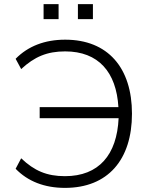

<svg xmlns="http://www.w3.org/2000/svg" viewBox="-20 -906 727 934"><path d="M296 8C505 8 622 -129 622 -353C622 -576 505 -713 297 -713C197 -713 116 -681 56 -620L83 -570C148 -630 209 -656 297 -656C459 -656 546 -555 556 -385H173V-331H557C549 -153 461 -49 296 -49C208 -49 147 -75 83 -136L56 -85C115 -24 196 8 296 8ZM359 -813H432V-886H359ZM192 -813H265V-886H192Z"/></svg>

Font: Poppy and Pepper Light
Style: Regular
Weight: 300
Designer: Thy Ha
Foundry: Thy Ha
Version: Version 0.001;Glyphs 3.2 (3227)